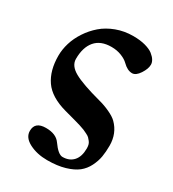

<svg xmlns="http://www.w3.org/2000/svg" viewBox="-166 -534 774 859"><g transform="rotate(30 220.5 -105.0)"><path d="M339.8 98.1Q339.8 140.1 319.6 162.6Q299.3 185.1 264.2 185.1Q241.7 185.1 210.4 140.6Q188.5 109.4 136.2 109.4Q79.6 109.4 79.6 156.7Q79.6 190.9 119.4 211.4Q159.2 231.9 211.9 231.9Q264.2 231.9 302.7 220.5Q341.3 209 363.8 191.2Q386.2 173.3 399.7 146.5Q413.1 119.6 417.5 93.8Q421.9 67.9 421.9 36.1Q421.9 -26.9 379.9 -68.8Q366.2 -82.5 337.9 -95.7Q309.6 -108.9 280.8 -116.2Q181.6 -142.6 139.4 -166.3Q97.2 -189.9 97.2 -225.1Q97.2 -284.7 125.2 -317.9Q153.3 -351.1 209 -351.1Q237.3 -351.1 260.7 -341.8Q284.2 -332.5 296.9 -319.8Q321.8 -294.9 346.2 -294.9Q365.7 -294.9 383.3 -321.8Q400.9 -348.6 400.9 -370.1Q400.9 -381.3 394 -392.8Q387.2 -404.3 372.8 -415.8Q358.4 -427.2 331.5 -434.6Q304.7 -441.9 269 -441.9Q223.1 -441.9 182.6 -426.8Q142.1 -411.6 113.3 -386.7Q84.5 -361.8 63.5 -329.8Q42.5 -297.9 32.2 -264.2Q22 -230.5 22 -198.2Q22 -121.6 56.2 -72.3Q90.3 -22.9 173.8 0L204.6 8.3L234.9 16.6Q244.6 19 261 24.2Q277.3 29.3 285.2 32.7L303.7 41.5Q314.9 46.9 319.8 52Q324.7 57.1 330.3 64.2Q335.9 71.3 337.9 79.8Q339.8 88.4 339.8 98.1Z"/></g></svg>

Font: Linux Libertine G
Style: Bold
Weight: 700
Designer: Philipp H. Poll
Foundry: Philipp H. Poll
Version: Version 5.0.3